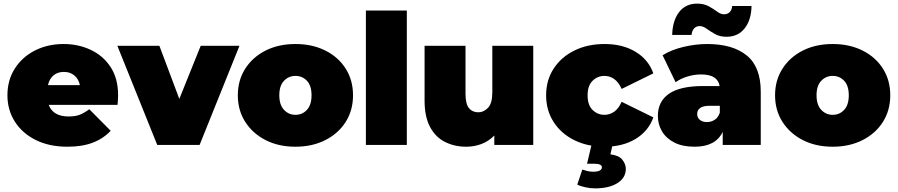

<svg xmlns="http://www.w3.org/2000/svg" viewBox="-20 -800 4956 1060"><path d="M352 10Q252 10 177.5 -27Q103 -64 62 -128.5Q21 -193 21 -274Q21 -357 61.5 -421Q102 -485 172.5 -521Q243 -557 331 -557Q412 -557 480.5 -525Q549 -493 590.5 -430Q632 -367 632 -274Q632 -262 631 -247.5Q630 -233 629 -221H249Q273 -157 359 -157Q397 -157 421.5 -167Q446 -177 473 -197L591 -78Q551 -35 492.5 -12.5Q434 10 352 10ZM245 -330H421Q414 -364 390.5 -383.5Q367 -403 333 -403Q298 -403 275 -383.5Q252 -364 245 -330Z M848 0 628 -547H860L970 -254L1088 -547H1302L1082 0Z M1611 10Q1518 10 1446.5 -26.5Q1375 -63 1334 -127Q1293 -191 1293 -274Q1293 -357 1334 -421Q1375 -485 1446.5 -521Q1518 -557 1611 -557Q1704 -557 1776 -521Q1848 -485 1888.5 -421Q1929 -357 1929 -274Q1929 -191 1888.5 -127Q1848 -63 1776 -26.5Q1704 10 1611 10ZM1611 -166Q1649 -166 1674.5 -193.5Q1700 -221 1700 -274Q1700 -327 1674.5 -354Q1649 -381 1611 -381Q1574 -381 1548 -354Q1522 -327 1522 -274Q1522 -221 1548 -193.5Q1574 -166 1611 -166Z M2000 0V-742H2226V0Z M2554 10Q2489 10 2436.5 -16.5Q2384 -43 2354 -99.5Q2324 -156 2324 -245V-547H2550V-284Q2550 -226 2569 -203Q2588 -180 2621 -180Q2650 -180 2674 -204.5Q2698 -229 2698 -290V-547H2924V0H2709V-52Q2678 -20 2638 -5Q2598 10 2554 10Z M3318 10Q3224 10 3151 -26Q3078 -62 3036.5 -126.5Q2995 -191 2995 -274Q2995 -357 3036.5 -421Q3078 -485 3151 -521Q3224 -557 3318 -557Q3418 -557 3489 -514Q3560 -471 3587 -395L3412 -309Q3395 -347 3370.5 -364Q3346 -381 3317 -381Q3279 -381 3251.5 -354Q3224 -327 3224 -274Q3224 -220 3251.5 -193Q3279 -166 3317 -166Q3346 -166 3370.5 -183Q3395 -200 3412 -238L3587 -152Q3560 -76 3489 -33Q3418 10 3318 10ZM3265 240Q3240 240 3212 234Q3184 228 3167 219L3195 136Q3206 140 3221.5 144Q3237 148 3255 148Q3281 148 3292 141Q3303 134 3303 124Q3303 104 3262 104H3221L3248 -10H3364L3350 52Q3397 58 3416 82Q3435 106 3435 132Q3435 182 3388.5 211Q3342 240 3265 240Z M3970 0V-72Q3931 10 3815 10Q3748 10 3703 -13Q3658 -36 3635 -74.5Q3612 -113 3612 -160Q3612 -240 3673.5 -282.5Q3735 -325 3862 -325H3953Q3948 -356 3923 -372.5Q3898 -389 3850 -389Q3813 -389 3775 -377.5Q3737 -366 3710 -346L3638 -495Q3686 -525 3753 -541Q3820 -557 3884 -557Q4025 -557 4102.5 -494Q4180 -431 4180 -294V0ZM3954 -178V-216H3898Q3829 -216 3829 -170Q3829 -151 3843.5 -138.5Q3858 -126 3883 -126Q3906 -126 3925.5 -138.5Q3945 -151 3954 -178ZM3991 -597Q3954 -597 3927.5 -612Q3901 -627 3881 -641.5Q3861 -656 3843 -656Q3824 -656 3812 -643Q3800 -630 3798 -607H3691Q3693 -686 3729 -733Q3765 -780 3829 -780Q3866 -780 3892.5 -765.5Q3919 -751 3939 -736Q3959 -721 3977 -721Q3997 -721 4009 -733.5Q4021 -746 4022 -767H4129Q4128 -691 4091.5 -644Q4055 -597 3991 -597Z M4577 10Q4484 10 4412.5 -26.5Q4341 -63 4300 -127Q4259 -191 4259 -274Q4259 -357 4300 -421Q4341 -485 4412.5 -521Q4484 -557 4577 -557Q4670 -557 4742 -521Q4814 -485 4854.5 -421Q4895 -357 4895 -274Q4895 -191 4854.5 -127Q4814 -63 4742 -26.5Q4670 10 4577 10ZM4577 -166Q4615 -166 4640.5 -193.5Q4666 -221 4666 -274Q4666 -327 4640.5 -354Q4615 -381 4577 -381Q4540 -381 4514 -354Q4488 -327 4488 -274Q4488 -221 4514 -193.5Q4540 -166 4577 -166Z"/></svg>

Font: Montserrat Black
Style: Regular
Weight: 900
Designer: Julieta Ulanovsky
Foundry: Julieta Ulanovsky
Version: Version 9.000; ttfautohint (v1.8.4.7-5d5b)